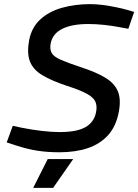

<svg xmlns="http://www.w3.org/2000/svg" viewBox="-20 -730 672 933"><path d="M268.9 10Q209.4 10 160.9 2.2Q112.4 -5.5 64 -21.3L12.5 -38L42.1 -118.5L86.1 -109.2Q135.1 -99.4 183.4 -93.8Q231.6 -88.2 269.9 -88.2Q355.3 -88.2 396.6 -112.9Q437.9 -137.6 446.7 -184.5Q452.8 -214.6 443.6 -235.7Q434.3 -256.8 401.8 -274.5Q369.3 -292.3 305.6 -312.8Q229.9 -337.8 185.3 -364.8Q140.8 -391.7 125.4 -431.7Q110.1 -471.6 121.5 -534Q133.5 -597 175.9 -635.7Q218.2 -674.3 281.3 -692.2Q344.5 -710 418.4 -710Q446.6 -710 479.3 -705.8Q512 -701.5 543.8 -695Q575.7 -688.5 601.7 -681L631.9 -672L603.6 -590.1L564.1 -597.4Q526.4 -604.7 486.3 -609Q446.2 -613.3 408.8 -613.3Q330.2 -613.3 283.1 -590.2Q236 -567.2 226.3 -519.2Q221 -490.3 231.2 -472.4Q241.4 -454.4 275.2 -439.6Q309 -424.7 372.9 -403.5Q449 -378.9 493.6 -351.2Q538.1 -323.5 553.4 -284.6Q568.7 -245.8 557.2 -185.7Q544.2 -116.3 505.4 -73.3Q466.5 -30.2 406.6 -10.1Q346.6 10 268.9 10ZM141.3 183 211.9 43H335.7L238.1 183Z"/></svg>

Font: REM Medium
Style: Italic
Weight: 500
Italic angle: -11°
Designer: Octavio Pardo
Foundry: Ashler Design
Version: Version 1.005;gftools[0.9.28]